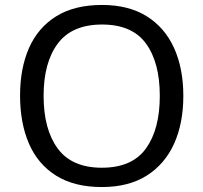

<svg xmlns="http://www.w3.org/2000/svg" viewBox="-20 -745 821 775"><path d="M720 -358Q720 -247 682.5 -164.5Q645 -82 572 -36Q499 10 391 10Q280 10 206.5 -36Q133 -82 97 -165Q61 -248 61 -359Q61 -469 97 -551Q133 -633 206.5 -679Q280 -725 392 -725Q499 -725 572 -679.5Q645 -634 682.5 -551.5Q720 -469 720 -358ZM156 -358Q156 -223 213 -145.5Q270 -68 391 -68Q513 -68 569 -145.5Q625 -223 625 -358Q625 -493 569 -569.5Q513 -646 392 -646Q271 -646 213.5 -569.5Q156 -493 156 -358Z"/></svg>

Font: Noto Sans Symbols 2
Style: Regular
Weight: 400
Designer: Monotype Design Team
Foundry: Monotype Imaging Inc.
Version: Version 2.008; ttfautohint (v1.8.4.7-5d5b)